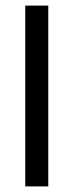

<svg xmlns="http://www.w3.org/2000/svg" viewBox="-20 -664 262 684"><path d="M70 0H152V-644H70Z"/></svg>

Font: Kanit Light
Style: Regular
Weight: 300
Designer: Katatrad Team
Foundry: CadsonDemak
Version: Version 1.000;PS 001.000;hotconv 1.0.88;makeotf.lib2.5.64775